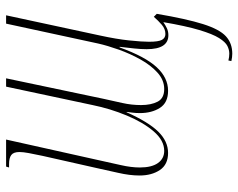

<svg xmlns="http://www.w3.org/2000/svg" viewBox="-98 -478 801 646"><g transform="rotate(-90 303.0 -155.5)"><path d="M445 225Q434 225 420 222L422 212Q434 215 445 215Q458 215 471 208.5Q484 202 497.5 180.5Q511 159 524.5 114Q538 69 551 -7Q541 0 530.5 5Q520 10 507 10Q460 10 460 -63Q460 -82 462.5 -105.5Q465 -129 468 -154H466Q435 -68 399.5 -29.5Q364 9 320 9Q280 9 262.5 -18.5Q245 -46 245 -86Q245 -99 246.5 -111Q248 -123 249 -130L248 -131Q215 -57 182.5 -24Q150 9 111 9Q72 9 53.5 -18.5Q35 -46 35 -87Q35 -120 44 -159Q53 -198 60 -231L101 -413Q107 -441 110.5 -460Q114 -479 114 -491Q114 -511 104 -518.5Q94 -526 74 -526H62L65 -536H156L88 -231Q78 -185 70 -150Q62 -115 62 -86Q62 -46 77 -25Q92 -4 118 -4Q153 -4 183.5 -39.5Q214 -75 237 -130.5Q260 -186 272 -245L334 -536H362L293 -208Q286 -176 279 -145Q272 -114 272 -82Q272 -48 283.5 -26Q295 -4 326 -4Q356 -4 381 -26.5Q406 -49 425.5 -84Q445 -119 458.5 -157Q472 -195 479 -226L546 -536H574L506 -220Q494 -165 489.5 -122Q485 -79 485 -55Q485 -23 491.5 -11.5Q498 0 511 0Q528 0 542 -12Q556 -24 569 -39L579 -29Q562 71 544.5 126.5Q527 182 503.5 203.5Q480 225 445 225Z"/></g></svg>

Font: Noto Serif Display ExtraCondensed Thin
Style: Italic
Weight: 100
Width: 2
Italic angle: -12°
Designer: Monotype Design Team
Foundry: Monotype Imaging Inc.
Version: Version 2.009